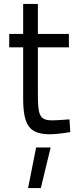

<svg xmlns="http://www.w3.org/2000/svg" viewBox="-20 -673 406 978"><path d="M331 -432V-500H173V-653H98V-500H27V-432H98V-172C98 -28 134 11 237 11C272 11 338 0 338 0L334 -65C334 -65 273 -60 245 -60C179 -60 173 -90 173 -199V-432ZM123 285H188L238 78H164Z"/></svg>

Font: TitilliumText22L
Style: 400 wt
Weight: 400
Designer: Campivisivi
Foundry: Campivisivi
Version: 1.000